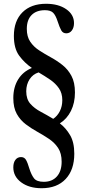

<svg xmlns="http://www.w3.org/2000/svg" viewBox="-20 -841 466 1017"><path d="M200.5 156Q134.5 156 92.5 125Q50.5 94 50.5 45.5Q50.5 20.5 61.5 5.8Q72.5 -9 91.5 -9Q109 -9 117.8 6Q126.5 21 136 53.5Q146 85 160.2 103.5Q174.5 122 212 122Q256 122 281.2 93.8Q306.5 65.5 306.5 15.5Q306.5 -28.5 288 -56.8Q269.5 -85 240.2 -104.8Q211 -124.5 178.5 -142.5Q146 -160.5 116.8 -182.5Q87.5 -204.5 69 -237.5Q50.5 -270.5 50.5 -321.5Q50.5 -379 76.2 -420.5Q102 -462 149 -481Q110 -507.5 81.8 -545.8Q53.5 -584 53.5 -650.5Q53.5 -730.5 99 -775.8Q144.5 -821 224 -821Q289 -821 330.5 -792.5Q372 -764 372 -718.5Q372 -695 360.8 -679.8Q349.5 -664.5 331 -664.5Q313 -664.5 304.2 -680.5Q295.5 -696.5 285.5 -727Q274.5 -761 260.8 -774Q247 -787 218 -787Q172.5 -787 147.2 -761.2Q122 -735.5 122 -688Q122 -646.5 140.5 -619.5Q159 -592.5 188 -573.8Q217 -555 249.5 -537.2Q282 -519.5 311 -496.5Q340 -473.5 358.5 -439Q377 -404.5 377 -351Q377 -296 355.8 -253.5Q334.5 -211 297 -187.5Q329 -163 351.2 -125.2Q373.5 -87.5 373.5 -26.5Q373.5 58.5 327.8 107.2Q282 156 200.5 156ZM262 -211.5Q284 -226.5 297 -252.2Q310 -278 310 -310.5Q310 -347.5 292.2 -373.2Q274.5 -399 245.8 -418.8Q217 -438.5 184.5 -457.5Q154 -448 136.5 -420.8Q119 -393.5 119 -357.5Q119 -316 140.5 -291.5Q162 -267 195 -249.5Q228 -232 262 -211.5Z"/></svg>

Font: Libre Caslon Condensed
Style: Regular
Weight: 400
Designer: Pablo Impallari, Rodrigo Fuenzalida, Katja Schimmel, Ertekin Erdin
Foundry: Pablo Impallari, Rodrigo Fuenzalida
Version: Version 2.000; ttfautohint (v1.8.4.7-5d5b);gftools[0.9.33]